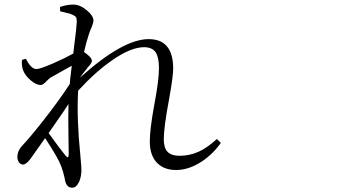

<svg xmlns="http://www.w3.org/2000/svg" viewBox="-20 -790 1540 858"><path d="M302.7 48.8Q277.3 48.8 270.5 15.6Q269.5 13.7 269.5 8.8Q261.7 -26.4 253.9 -45.9Q241.2 -82 181.6 -172.9L118.2 -83Q97.7 -54.7 83 -54.7Q72.3 -54.7 64.9 -64.5Q57.6 -74.2 57.6 -88.9Q57.6 -115.2 78.1 -137.7Q113.3 -174.8 174.8 -252.9Q246.1 -343.8 292 -415Q293 -422.9 293.9 -439.5Q297.9 -477.5 300.8 -496.1Q274.4 -482.4 225.6 -454.1Q213.9 -448.2 209 -445.3Q200.2 -440.4 187.5 -426.8Q171.9 -410.2 162.1 -410.2Q140.6 -410.2 115.2 -432.6Q89.8 -455.1 82 -479.5Q76.2 -499 78.1 -522.5L95.7 -527.3Q119.1 -481.4 142.6 -481.4Q159.2 -481.4 219.7 -507.8Q268.6 -529.3 307.6 -550.8Q308.6 -559.6 310.5 -577.1Q322.3 -668 323.2 -692.4Q323.2 -709 318.8 -714.4Q314.5 -719.7 300.8 -725.6Q298.8 -725.6 295.9 -727.5Q267.6 -735.4 249 -739.3L248 -758.8Q278.3 -769.5 307.6 -769.5Q336.9 -769.5 367.2 -744.6Q397.5 -719.7 397.5 -698.2Q397.5 -687.5 389.6 -668.9Q379.9 -647.5 375 -629.9Q367.2 -607.4 355.5 -557.6Q390.6 -533.2 390.6 -518.6Q390.6 -509.8 377.9 -495.1Q371.1 -488.3 368.2 -483.4Q356.4 -469.7 336.9 -442.4Q528.3 -615.2 644.5 -615.2Q753.9 -615.2 753.9 -483.4Q753.9 -448.2 735.4 -345.7Q711.9 -220.7 711.9 -168Q711.9 -128.9 729 -111.3Q746.1 -93.8 781.2 -93.8Q828.1 -93.8 868.2 -112.3Q905.3 -128.9 949.2 -168.9L966.8 -151.4Q930.7 -100.6 881.8 -68.4Q824.2 -30.3 766.6 -30.3Q712.9 -30.3 681.6 -62.5Q649.4 -95.7 649.4 -158.2Q649.4 -212.9 669.9 -324.2Q690.4 -432.6 690.4 -485.4Q690.4 -533.2 675.8 -555.7Q660.2 -579.1 624 -579.1Q565.4 -579.1 482.4 -521.5Q408.2 -470.7 329.1 -384.8Q322.3 -259.8 338.9 -96.7Q339.8 -88.9 340.8 -75.2Q343.8 -44.9 343.8 -30.3Q343.8 -2 334 21.5Q321.3 48.8 302.7 48.8ZM287.1 -100.6Q287.1 -119.1 286.1 -172.9Q284.2 -271.5 286.1 -325.2Q267.6 -295.9 223.6 -233.4Q206.1 -208 197.3 -195.3Q248 -125 273.4 -93.8Q287.1 -78.1 287.1 -100.6Z"/></svg>

Font: Bpmf GenYo Min R
Style: R
Weight: 400
Foundry: But Ko
Version: Version 1.320